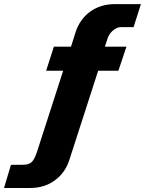

<svg xmlns="http://www.w3.org/2000/svg" viewBox="-88 -743 703 930"><path d="M-68.5 167.5 -35 55.5 24.5 55Q51.5 55 65.5 42Q79.5 29 92 -10L218 -400.5H135.5L173 -517H256L278.5 -588.5Q300 -652 350 -687.5Q400 -723 467.5 -723H594.5L559 -611.5H497Q478.5 -611.5 459.5 -595.5Q440.5 -579.5 433 -556.5L420 -517H524.5L485.5 -400.5H387.5L248 31.5Q227.5 94.5 177.2 131Q127 167.5 58.5 167.5Z"/></svg>

Font: Public Sans Thin ExtraBold
Style: Italic
Weight: 800
Italic angle: -8°
Version: Version 2.001